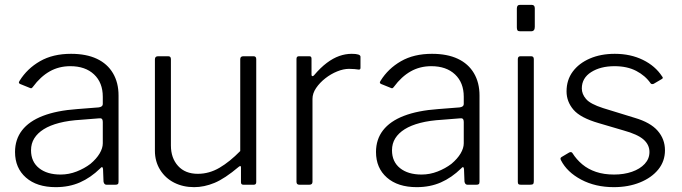

<svg xmlns="http://www.w3.org/2000/svg" viewBox="-20 -762 2812 792"><path d="M393 -67Q354 -29 309.5 -9.5Q265 10 210 10Q132 10 87 -29.5Q42 -69 42 -135Q42 -187 71 -224.5Q100 -262 157 -284Q214 -306 298 -312L387 -319Q395 -320 399.5 -323.5Q404 -327 404 -334V-363Q404 -421 368 -455Q332 -489 270 -489Q223 -489 185 -467.5Q147 -446 116 -404Q113 -400 110.5 -398.5Q108 -397 104 -399L62 -416Q59 -418 58 -420.5Q57 -423 61 -429Q92 -479 145 -509.5Q198 -540 273 -540Q336 -540 379.5 -519.5Q423 -499 446 -460Q469 -421 469 -368V-13Q469 -5 466 -2.5Q463 0 456 0H419Q414 0 411 -3.5Q408 -7 407 -13L405 -65Q403 -79 393 -67ZM404 -259Q404 -276 390 -274L315 -268Q263 -265 224.5 -255Q186 -245 160.5 -229Q135 -213 121.5 -191.5Q108 -170 108 -142Q108 -95 141 -68.5Q174 -42 230 -42Q264 -42 296 -54.5Q328 -67 353 -86Q378 -107 391 -129Q404 -151 404 -171V-259Z M796 -45Q843 -45 885.5 -70Q928 -95 971 -139V-518Q971 -530 984 -530H1026Q1037 -530 1037 -518V-11Q1037 0 1027 0H984Q974 0 974 -10V-71Q974 -76 972 -77Q970 -78 965 -74Q907 -25 864.5 -7.5Q822 10 781 10Q735 10 698.5 -8.5Q662 -27 640.5 -61.5Q619 -96 619 -140V-517Q619 -530 632 -530H674Q685 -530 685 -518V-162Q685 -110 714.5 -77.5Q744 -45 796 -45Z M1215 0Q1209 0 1206 -3Q1203 -6 1203 -12V-519Q1203 -530 1213 -530H1256Q1265 -530 1265 -520V-454Q1265 -449 1268 -448Q1271 -447 1275 -451Q1302 -483 1328 -502.5Q1354 -522 1379.5 -531Q1405 -540 1431 -540Q1467 -540 1467 -528V-482Q1467 -474 1459 -475Q1452 -476 1442.5 -477Q1433 -478 1420 -478Q1397 -478 1371 -467.5Q1345 -457 1322 -439Q1299 -421 1284 -399Q1269 -377 1269 -354V-12Q1269 0 1256 0H1215Z M1882 -67Q1843 -29 1798.5 -9.5Q1754 10 1699 10Q1621 10 1576 -29.5Q1531 -69 1531 -135Q1531 -187 1560 -224.5Q1589 -262 1646 -284Q1703 -306 1787 -312L1876 -319Q1884 -320 1888.5 -323.5Q1893 -327 1893 -334V-363Q1893 -421 1857 -455Q1821 -489 1759 -489Q1712 -489 1674 -467.5Q1636 -446 1605 -404Q1602 -400 1599.5 -398.5Q1597 -397 1593 -399L1551 -416Q1548 -418 1547 -420.5Q1546 -423 1550 -429Q1581 -479 1634 -509.5Q1687 -540 1762 -540Q1825 -540 1868.5 -519.5Q1912 -499 1935 -460Q1958 -421 1958 -368V-13Q1958 -5 1955 -2.5Q1952 0 1945 0H1908Q1903 0 1900 -3.5Q1897 -7 1896 -13L1894 -65Q1892 -79 1882 -67ZM1893 -259Q1893 -276 1879 -274L1804 -268Q1752 -265 1713.5 -255Q1675 -245 1649.5 -229Q1624 -213 1610.5 -191.5Q1597 -170 1597 -142Q1597 -95 1630 -68.5Q1663 -42 1719 -42Q1753 -42 1785 -54.5Q1817 -67 1842 -86Q1867 -107 1880 -129Q1893 -151 1893 -171V-259Z M2182 -15Q2182 -6 2179 -3Q2176 0 2166 0H2129Q2121 0 2118.5 -2.5Q2116 -5 2116 -12V-518Q2116 -530 2127 -530H2171Q2182 -530 2182 -518ZM2186 -651Q2186 -633 2171 -633H2125Q2117 -633 2114.5 -637Q2112 -641 2112 -649V-727Q2112 -742 2125 -742H2173Q2186 -742 2186 -728Z M2664 -418Q2642 -450 2604.5 -469.5Q2567 -489 2515 -489Q2457 -489 2418.5 -464.5Q2380 -440 2380 -397Q2380 -374 2397.5 -353.5Q2415 -333 2468 -316L2598 -276Q2663 -257 2693 -222.5Q2723 -188 2723 -142Q2723 -97 2695.5 -63Q2668 -29 2620 -9.5Q2572 10 2512 10Q2436 10 2377.5 -21Q2319 -52 2294 -101Q2292 -105 2292 -108Q2292 -111 2296 -114L2328 -133Q2332 -135 2335.5 -134.5Q2339 -134 2341 -131Q2358 -104 2382 -84Q2406 -64 2438.5 -53Q2471 -42 2513 -42Q2554 -42 2587 -53.5Q2620 -65 2639.5 -86Q2659 -107 2659 -135Q2659 -165 2634.5 -186.5Q2610 -208 2552 -224L2450 -254Q2374 -276 2345.5 -309.5Q2317 -343 2317 -385Q2317 -432 2342.5 -466.5Q2368 -501 2413 -520.5Q2458 -540 2516 -540Q2581 -540 2632 -515Q2683 -490 2711 -447Q2714 -444 2714 -441Q2714 -438 2710 -436L2676 -416Q2673 -415 2670 -415Q2667 -415 2664 -418Z"/></svg>

Font: Libre Franklin Light
Style: Regular
Weight: 300
Designer: Pablo Impallari, Rodrigo Fuenzalida, Nhung Nguyen
Foundry: Impallari Type
Version: Version 3.000